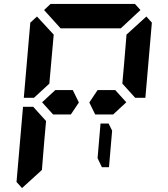

<svg xmlns="http://www.w3.org/2000/svg" viewBox="-20 -1020 856 976"><path d="M550 -356 534 -170H498L476 -216L491 -392H532ZM566 -562 622 -500 555 -438H495H464L434 -499L476 -562H506H520ZM156 -526 153 -523H101L134 -905L168 -936L253 -844L240 -698L232 -608L231 -595ZM205 -302 193 -156 92 -64 64 -95 97 -477H149L158 -467L214 -405L213 -392ZM204 -969 237 -1000H390H514H666L694 -969L594 -876H587H534H503H379H348H295H288ZM724 -936 752 -905 719 -523H667L658 -533L602 -595L603 -608L611 -698L622 -830L623 -844ZM350 -562 381 -499 340 -438H310H250L194 -500L261 -562H306H321Z"/></svg>

Font: DSEG14 Classic Mini
Style: Bold Italic
Weight: 700
Italic angle: -5°
Designer: Keshikan(Twitter:@keshinomi_88pro)
Version: Version 0.46